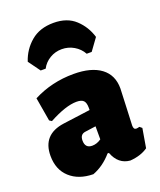

<svg xmlns="http://www.w3.org/2000/svg" viewBox="-141 -842 785 941"><g transform="rotate(-20 251.5 -371.0)"><path d="M113 -555 68 -617Q87 -675 133 -714Q179 -753 251 -753Q322 -753 364.5 -713.5Q407 -674 424 -617L379 -555H353Q337 -584 308 -601Q279 -618 245 -618Q211 -618 182.5 -601Q154 -584 139 -555ZM258 -484Q350 -484 400 -446.5Q450 -409 450 -339Q450 -322 446 -241Q442 -160 442 -148Q442 -127 456 -127Q462 -127 473 -130L485 -120L468 -20Q431 6 375 10Q314 5 289 -61H282Q238 -10 182 11Q106 10 60.5 -31.5Q15 -73 15 -145Q15 -256 130 -272L272 -291V-303Q272 -329 261.5 -340Q251 -351 225 -351Q169 -351 80 -303L68 -311L47 -434Q144 -484 258 -484ZM272 -206 215 -198Q188 -194 188 -162Q188 -122 225 -122Q249 -122 272 -138Z"/></g></svg>

Font: Alegreya Sans Black
Style: Regular
Weight: 900
Designer: Juan Pablo del Peral
Foundry: Huerta Tipografica
Version: Version 2.007